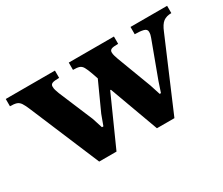

<svg xmlns="http://www.w3.org/2000/svg" viewBox="-105 -690 1062 913"><g transform="rotate(-30 426.0 -233.0)"><path d="M632 7H536L438 -261H434L314 7H219L60 -371Q49 -398 40 -411.5Q31 -425 18 -429Q5 -433 -17 -433V-473H253V-433Q225 -433 215 -428.5Q205 -424 205 -413Q205 -401 208 -392.5Q211 -384 215 -372L294 -184L312 -128H320L341 -185L411 -339L400 -371Q390 -399 382.5 -412Q375 -425 363.5 -429Q352 -433 329 -433V-473H577V-433Q549 -433 539.5 -428.5Q530 -424 530 -413Q530 -403 533 -393.5Q536 -384 540 -372L611 -184L629 -128H636L655 -185L727 -379Q730 -387 731.5 -393.5Q733 -400 733 -409Q733 -424 715 -428.5Q697 -433 668 -433V-473H869V-433Q842 -433 825 -420.5Q808 -408 794 -373Z"/></g></svg>

Font: STIX Two Text
Style: Bold
Weight: 700
Designer: Ross Mills, John Hudson & Paul Hanslow, Tiro Typeworks Ltd; with prior portions MicroPress Inc., and Coen Hoffman.
Foundry: Tiro Typeworks Ltd
Version: Version 2.13 b171